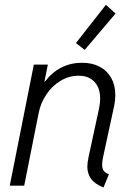

<svg xmlns="http://www.w3.org/2000/svg" viewBox="-20 -790 567 817"><path d="M351.6 -81.1Q351.6 -96.2 356.9 -122.1L401.9 -330.6Q406.2 -352.1 406.2 -370.6Q406.2 -416 381.8 -441.9Q357.4 -467.8 314.5 -467.8Q273.9 -467.8 238.3 -446.5Q202.6 -425.3 178 -389.2Q153.3 -353 144.5 -309.1L83 0H21.5L124 -515.1H183.6L168.9 -441.9H170.4Q232.4 -522.9 329.6 -522.9Q372.6 -522.9 404.5 -505.9Q436.5 -488.8 453.6 -457.8Q470.7 -426.8 470.7 -385.3Q470.7 -362.3 465.8 -339.4L418.9 -122.6Q414.6 -103 414.6 -88.9Q414.6 -73.2 421.1 -63.7Q427.7 -54.2 443.4 -48.3L420.4 7.8Q382.8 -7.3 367.2 -29.5Q351.6 -51.8 351.6 -81.1ZM303.2 -606.9 430.7 -769.5 471.7 -732.4 340.3 -577.6Z"/></svg>

Font: Reddit Sans Vanilla Light
Style: Italic
Weight: 300
Italic angle: -11.25°
Designer: Stephen Hutchings
Version: Version 1.013